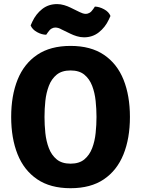

<svg xmlns="http://www.w3.org/2000/svg" viewBox="-20 -928 706 962"><path d="M203 -342Q203 -302.5 207.2 -261.5Q211.5 -220.5 224.8 -185.8Q238 -151 264 -129.5Q290 -108 333.5 -108Q377 -108 402.8 -129.5Q428.5 -151 441.8 -185.8Q455 -220.5 459.2 -261.5Q463.5 -302.5 463.5 -342Q463.5 -381.5 459.2 -422.2Q455 -463 441.8 -497.8Q428.5 -532.5 402.8 -553.8Q377 -575 333.5 -575Q290 -575 264 -553.8Q238 -532.5 224.8 -497.8Q211.5 -463 207.2 -422.2Q203 -381.5 203 -342ZM36 -342Q36 -449 68.2 -529Q100.5 -609 166.5 -653.5Q232.5 -698 333.5 -698Q435 -698 501 -653.2Q567 -608.5 599 -528.5Q631 -448.5 631 -342Q631 -234.5 598.5 -154.2Q566 -74 500.2 -29.5Q434.5 15 333.5 15Q232 15 166 -30Q100 -75 68 -155.2Q36 -235.5 36 -342ZM287.5 -781Q281 -785 273 -787.5Q265 -790 256.5 -790Q248 -790 238.5 -784.8Q229 -779.5 220 -766L211.5 -754Q189.5 -754 165.8 -767Q142 -780 133.5 -800.5L142 -819.5Q160 -858 191.5 -882.8Q223 -907.5 266 -907.5Q284 -907.5 301.5 -902.2Q319 -897 333 -890L379 -867.5Q386 -864 394.2 -861.2Q402.5 -858.5 410.5 -858.5Q419 -858.5 428.5 -863.8Q438 -869 447 -882.5L455.5 -895Q477.5 -894.5 501.5 -881.5Q525.5 -868.5 533.5 -848L525 -829.5Q507 -791 475.2 -766Q443.5 -741 401 -741Q383 -741 365 -746.5Q347 -752 334 -758.5Z"/></svg>

Font: Signika
Style: Bold
Weight: 700
Designer: Anna Giedry
Foundry: Anna Giedry
Version: Version 2.001